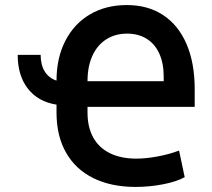

<svg xmlns="http://www.w3.org/2000/svg" viewBox="-20 -737 849 768"><path d="M206.1 -414.6Q206.1 -504.9 241.2 -573.5Q276.4 -642.1 339.8 -679.4Q403.3 -716.8 487.3 -716.8Q571.8 -716.8 632.8 -676.5Q693.8 -636.2 726.3 -560.5Q758.8 -484.9 758.8 -379.9V-309.6H330.1V-286.1Q330.1 -228.5 352.8 -187.3Q375.5 -146 419.4 -124.3Q463.4 -102.5 525.4 -102.5Q563.5 -102.5 609.9 -111.1Q656.2 -119.6 696.3 -134.8L718.8 -28.3Q687.5 -10.7 633.1 0Q578.6 10.7 522.5 10.7Q424.3 10.7 353 -24.7Q281.7 -60.1 243.9 -127Q206.1 -193.8 206.1 -286.1V-318.4Q132.3 -330.1 91.6 -382.3Q50.8 -434.6 50.8 -517.6H142.6Q142.6 -477.5 158.9 -451.2Q175.3 -424.8 206.1 -414.6ZM634.8 -412.1V-430.7Q634.8 -483.9 617.2 -522.7Q599.6 -561.5 566.4 -582Q533.2 -602.5 488.3 -602.5Q440.4 -602.5 404.5 -579.3Q368.7 -556.2 349.4 -513.4Q330.1 -470.7 330.1 -413.1V-412.1Z"/></svg>

Font: Pretendard SemiBold
Style: Regular
Weight: 600
Designer: Base glyphs from Inter by Rasmus Andersson; Hangeul glyphs from Noto Sans CJK(Source Han Sans) by Jang Soo-young and Kan
Foundry: Kil Hyung-jin
Version: Version 1.309